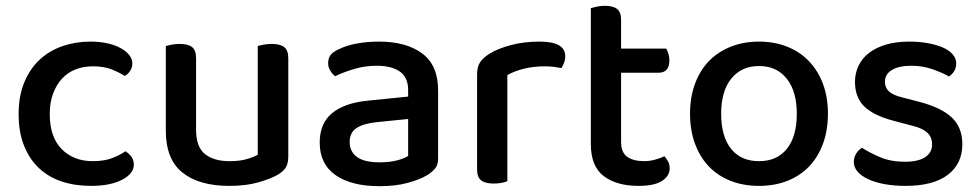

<svg xmlns="http://www.w3.org/2000/svg" viewBox="-20 -625 3369 660"><path d="M299 -397Q267 -397 240 -386.5Q213 -376 193.5 -355Q174 -334 162.5 -303.5Q151 -273 151 -233Q151 -154 192 -112.5Q233 -71 299 -71Q337 -71 364 -81Q391 -91 411 -105Q424 -97 432 -86Q440 -75 440 -59Q440 -28 399.5 -7Q359 14 293 14Q238 14 192.5 -1Q147 -16 114 -47Q81 -78 62.5 -124.5Q44 -171 44 -233Q44 -295 63.5 -342Q83 -389 116.5 -420Q150 -451 195 -466.5Q240 -482 290 -482Q323 -482 349.5 -476Q376 -470 395 -459.5Q414 -449 424.5 -435.5Q435 -422 435 -407Q435 -393 427.5 -381.5Q420 -370 409 -364Q388 -377 362.5 -387Q337 -397 299 -397Z M550 -467Q557 -469 570 -471.5Q583 -474 598 -474Q627 -474 640.5 -463Q654 -452 654 -425V-178Q654 -120 684.5 -95.5Q715 -71 769 -71Q804 -71 828 -78Q852 -85 866 -93V-467Q874 -469 886.5 -471.5Q899 -474 914 -474Q943 -474 957 -463Q971 -452 971 -425V-88Q971 -66 964 -52Q957 -38 936 -25Q910 -10 867.5 2Q825 14 768 14Q665 14 607.5 -31.5Q550 -77 550 -176Z M1285 -67Q1320 -67 1346 -74Q1372 -81 1383 -89V-216L1274 -205Q1228 -200 1205 -184.5Q1182 -169 1182 -137Q1182 -104 1207 -85.5Q1232 -67 1285 -67ZM1283 -482Q1376 -482 1431 -441.5Q1486 -401 1486 -314V-81Q1486 -58 1475.5 -45.5Q1465 -33 1447 -22Q1421 -7 1380 4Q1339 15 1285 15Q1188 15 1133.5 -23Q1079 -61 1079 -135Q1079 -201 1121.5 -236Q1164 -271 1244 -279L1383 -293V-315Q1383 -359 1354.5 -379Q1326 -399 1275 -399Q1235 -399 1198 -388Q1161 -377 1132 -363Q1122 -371 1115 -382.5Q1108 -394 1108 -408Q1108 -425 1116.5 -436Q1125 -447 1143 -455Q1171 -469 1207 -475.5Q1243 -482 1283 -482Z M1724 -2Q1717 1 1704.5 3.5Q1692 6 1677 6Q1648 6 1634 -5Q1620 -16 1620 -42V-370Q1620 -395 1630 -410.5Q1640 -426 1662 -440Q1691 -458 1736 -470Q1781 -482 1835 -482Q1923 -482 1923 -432Q1923 -420 1919 -409.5Q1915 -399 1910 -391Q1900 -393 1885 -395Q1870 -397 1853 -397Q1813 -397 1780 -388.5Q1747 -380 1724 -367Z M2115 -137Q2115 -101 2136 -86Q2157 -71 2195 -71Q2212 -71 2231 -76Q2250 -81 2264 -88Q2271 -80 2276.5 -70Q2282 -60 2282 -46Q2282 -20 2255.5 -3Q2229 14 2175 14Q2100 14 2055.5 -19.5Q2011 -53 2011 -130V-597Q2018 -599 2031 -602Q2044 -605 2059 -605Q2088 -605 2101.5 -594Q2115 -583 2115 -557V-458H2270Q2274 -452 2277.5 -441Q2281 -430 2281 -418Q2281 -375 2244 -375H2115V-137Z M2826 -234Q2826 -177 2809 -131Q2792 -85 2761.5 -53Q2731 -21 2687 -3.5Q2643 14 2589 14Q2535 14 2491 -3.5Q2447 -21 2416.5 -53Q2386 -85 2369 -131Q2352 -177 2352 -234Q2352 -291 2369 -337Q2386 -383 2417 -415Q2448 -447 2492 -464.5Q2536 -482 2589 -482Q2642 -482 2686 -464.5Q2730 -447 2761 -414.5Q2792 -382 2809 -336.5Q2826 -291 2826 -234ZM2589 -398Q2529 -398 2494 -355Q2459 -312 2459 -234Q2459 -156 2493 -113.5Q2527 -71 2589 -71Q2651 -71 2685 -113.5Q2719 -156 2719 -234Q2719 -311 2684.5 -354.5Q2650 -398 2589 -398Z M3288 -129Q3288 -62 3238 -24Q3188 14 3093 14Q3054 14 3021 8Q2988 2 2964.5 -9Q2941 -20 2928 -35Q2915 -50 2915 -68Q2915 -83 2922.5 -96Q2930 -109 2943 -117Q2971 -99 3007 -84Q3043 -69 3091 -69Q3136 -69 3160 -84.5Q3184 -100 3184 -129Q3184 -154 3167.5 -169Q3151 -184 3119 -192L3051 -210Q2983 -228 2951 -259Q2919 -290 2919 -344Q2919 -373 2931 -398.5Q2943 -424 2966.5 -442.5Q2990 -461 3025 -471.5Q3060 -482 3105 -482Q3141 -482 3170.5 -476.5Q3200 -471 3221.5 -461.5Q3243 -452 3255 -438Q3267 -424 3267 -408Q3267 -392 3260 -380.5Q3253 -369 3242 -362Q3224 -373 3188.5 -386Q3153 -399 3112 -399Q3070 -399 3046 -384.5Q3022 -370 3022 -344Q3022 -324 3035.5 -311Q3049 -298 3082 -290L3140 -275Q3216 -255 3252 -221Q3288 -187 3288 -129Z"/></svg>

Font: Baloo Bhaina 2 Medium
Style: Regular
Weight: 500
Designer: Yesha Goshar, Manish Minz, Shuchita Grover and Ek Type
Foundry: Ek Type
Version: Version 1.640;hotconv 1.0.111;makeotfexe 2.5.65597; ttfautoh